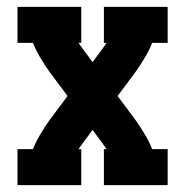

<svg xmlns="http://www.w3.org/2000/svg" viewBox="-20 -540 540 560"><path d="M31 0V-105H76Q85 -127 97.5 -148Q110 -169 124 -189L177 -260L124 -331Q110 -351 97.5 -372Q85 -393 76 -415H31V-520H217V-415H209Q213 -410 216.5 -404.5Q220 -399 224 -394L250 -359L276 -394Q276 -394 277 -395Q277 -395 277 -395Q281 -400 284 -405Q287 -410 291 -415H283V-520H469V-415H424Q415 -393 402.5 -372Q390 -351 376 -331L323 -260L376 -189Q390 -169 402.5 -148Q415 -127 424 -105H469V0H283V-105H291Q287 -110 283.5 -115.5Q280 -121 276 -126L250 -161L224 -126Q220 -121 216.5 -115.5Q213 -110 209 -105H217V0Z"/></svg>

Font: Iosevka Curly Slab Extrabold
Style: Regular
Weight: 800
Monospace: yes
Designer: Belleve Invis
Foundry: Belleve Invis
Version: Version 22.1.2; ttfautohint (v1.8.4)